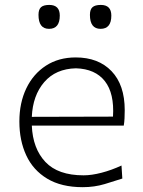

<svg xmlns="http://www.w3.org/2000/svg" viewBox="-20 -754 582 784"><path d="M317.9 10.3Q230.5 10.3 172.9 -24.4Q115.2 -59.1 87.2 -119.6Q59.1 -180.2 59.1 -257.8Q59.1 -334 87.4 -393.1Q115.7 -452.1 167.5 -485.8Q219.2 -519.5 289.1 -519.5Q381.8 -519.5 435.5 -463.4Q489.3 -407.2 489.3 -304.2Q489.3 -286.1 488.5 -271Q487.8 -255.9 485.4 -241.2H109.9Q113.8 -147.5 165.3 -92.8Q216.8 -38.1 321.3 -38.1Q354 -38.1 394.5 -48.6Q435.1 -59.1 476.1 -78.1L479.5 -24.9Q449.7 -15.1 407.5 -2.4Q365.2 10.3 317.9 10.3ZM441.4 -277.8Q447.3 -372.6 408.2 -422.6Q369.1 -472.7 290 -475.1Q207.5 -473.1 160.6 -418.7Q113.8 -364.3 109.9 -276.9ZM180.2 -636.2Q137.2 -636.2 137.2 -693.4Q137.2 -715.3 147.5 -724.6Q157.7 -733.9 181.2 -733.9Q224.1 -733.9 224.1 -690.4Q224.1 -636.2 180.2 -636.2ZM390.6 -636.2Q347.2 -636.2 347.2 -693.4Q347.2 -715.3 357.7 -724.6Q368.2 -733.9 391.6 -733.9Q434.6 -733.9 434.6 -690.4Q434.6 -636.2 390.6 -636.2Z"/></svg>

Font: Pinar-FD Light
Style: Regular
Weight: 300
Designer: Amin Abedi
Version: Version 2.000